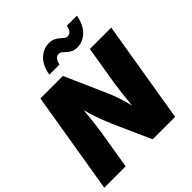

<svg xmlns="http://www.w3.org/2000/svg" viewBox="-248 -1120 1290 1290"><g transform="rotate(-45 397.0 -475.0)"><path d="M0.5 0 121.1 -727.5H335L461.4 -441.9Q476.6 -407.7 489.7 -371.6Q502.9 -335.4 514.4 -292Q525.9 -248.5 535.2 -193.8L515.6 -184.1Q519.5 -223.6 524.7 -275.4Q529.8 -327.1 535.6 -377.2Q541.5 -427.2 546.9 -460.9L591.3 -727.5H794.4L673.8 0H460.4L341.8 -265.6Q323.7 -307.6 309.3 -346.4Q294.9 -385.3 281.7 -429.7Q268.6 -474.1 253.4 -529.8L277.3 -531.7Q272.9 -480.5 267.8 -429.9Q262.7 -379.4 257.6 -336.7Q252.4 -293.9 247.6 -265.6L203.6 0ZM541.5 -793.9Q513.7 -793.9 496.1 -802.7Q478.5 -811.5 466.3 -823.2Q454.1 -835 443.6 -843.8Q433.1 -852.5 419.4 -852.5Q402.3 -852.5 390.4 -838.6Q378.4 -824.7 373 -797.9H276.4Q290.5 -875 331.5 -912.6Q372.6 -950.2 422.9 -950.2Q450.2 -950.2 468.3 -941.7Q486.3 -933.1 499 -921.6Q511.7 -910.2 522.2 -901.6Q532.7 -893.1 545.4 -893.1Q565.9 -893.1 576.7 -907.5Q587.4 -921.9 592.3 -947.3H688Q674.3 -872.1 632.8 -833Q591.3 -793.9 541.5 -793.9Z"/></g></svg>

Font: Inter 17pt Black
Style: Italic
Weight: 900
Italic angle: -9.3988°
Version: Version 4.001;git-66647c0bb